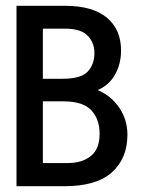

<svg xmlns="http://www.w3.org/2000/svg" viewBox="-20 -643 490 663"><path d="M37 0V-623H204Q300 -623 349 -582Q398 -541 398 -469Q398 -422 377 -385Q356 -348 317 -332Q363 -313 391.5 -271.5Q420 -230 420 -178Q420 -96 366.5 -48Q313 0 203 0ZM128 -371H196Q259 -371 282.5 -395.5Q306 -420 306 -460Q306 -496 282.5 -520Q259 -544 205 -544H128ZM128 -80H214Q264 -80 294 -104.5Q324 -129 324 -181Q324 -231 295.5 -262Q267 -293 199 -293H128Z"/></svg>

Font: Inconsolata SemiCondensed SemiBold
Style: Regular
Weight: 600
Width: 4
Monospace: yes
Designer: Raph Levien, Cyreal, Brenton Simpson
Foundry: Raph Levien, Cyreal, Google
Version: Version 3.001; ttfautohint (v1.8.2.53-6de2)